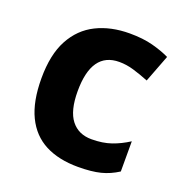

<svg xmlns="http://www.w3.org/2000/svg" viewBox="-107 -652 728 759"><g transform="rotate(20 257.0 -273.0)"><path d="M300 10Q219 10 162 -19.5Q105 -49 75 -111Q45 -173 45 -270Q45 -370 79 -433Q113 -496 173.5 -526Q234 -556 313 -556Q369 -556 410.5 -545Q452 -534 483 -519L439 -404Q404 -418 373.5 -427Q343 -436 313 -436Q197 -436 197 -271Q197 -189 227.5 -150Q258 -111 313 -111Q360 -111 396 -123.5Q432 -136 466 -158V-31Q432 -9 394.5 0.5Q357 10 300 10Z"/></g></svg>

Font: Noto Sans Nag Mundari
Style: Bold
Weight: 700
Version: Version 1.000